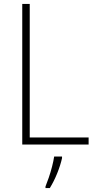

<svg xmlns="http://www.w3.org/2000/svg" viewBox="-20 -734 490 975"><path d="M93 0V-714H131V-36H430V0ZM295 69Q287 105 270.5 146Q254 187 233 221H211V213Q218 196 227.5 168.5Q237 141 244.5 111.5Q252 82 255 61H295Z"/></svg>

Font: Noto Sans Georgian SemiCondensed ExtraLight
Style: Regular
Weight: 200
Width: 4
Designer: Monotype Design Team, Akaki Razmadze
Foundry: Google LLC
Version: Version 2.005; ttfautohint (v1.8.4.7-5d5b)